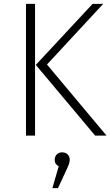

<svg xmlns="http://www.w3.org/2000/svg" viewBox="-20 -704 573 997"><path d="M162 -684H115V0H162ZM516 -684H461L166 -367L474 0H533L224 -369ZM302 87C280 87 264 104 264 125C264 142 271 152 285 159L252 273H281L321 187C337 153 342 141 342 125C342 104 327 87 302 87Z"/></svg>

Font: Fira Sans ExtraLight
Style: Regular
Weight: 200
Designer: bBox Type GmbH & Carrois Corporate GbR & Edenspiekermann AG
Foundry: bBox Type GmbH & Carrois Corporate GbR & Edenspiekermann AG
Version: Version 4.300;PS 004.300;hotconv 1.0.88;makeotf.lib2.5.64775